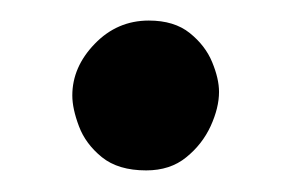

<svg xmlns="http://www.w3.org/2000/svg" viewBox="-20 -134 279 184"><path d="M49.3 -42.5Q49.3 -69.8 70.8 -92Q92.3 -114.3 122.6 -114.3Q147 -114.3 161.9 -102.3Q176.8 -90.3 183.3 -74.5Q189.9 -58.6 189.9 -45.9Q189.9 -30.8 181.9 -13.2Q173.8 4.4 158.4 16.8Q143.1 29.3 120.1 29.3Q93.3 29.3 77.6 16.6Q62 3.9 55.7 -12.9Q49.3 -29.8 49.3 -42.5Z"/></svg>

Font: Mikhak-FD SemiBold
Style: Regular
Weight: 600
Designer: Amin Abedi
Version: Version 3.2